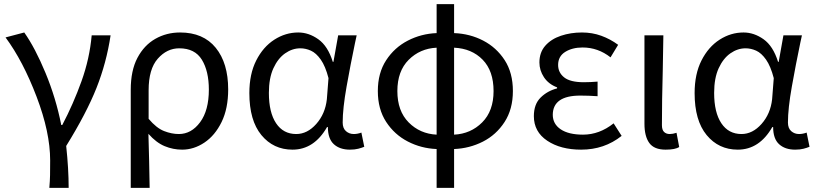

<svg xmlns="http://www.w3.org/2000/svg" viewBox="-20 -715 3973 934"><path d="M220 199Q223 164 223.5 137Q224 110 224 65Q224 -71 158 -244.5Q92 -418 7 -533L98 -557Q151 -482 201.5 -360Q252 -238 278 -107H283Q337 -210 376.5 -320Q416 -430 426 -543H518Q498 -410 449.5 -287.5Q401 -165 302 -5Q314 106 314 199Z M616 199V-278Q616 -372 648.5 -433.5Q681 -495 735.5 -526Q790 -557 856 -557Q969 -557 1029.5 -482.5Q1090 -408 1090 -280Q1090 -187 1058 -121.5Q1026 -56 974.5 -21.5Q923 13 866 13Q822 13 781 -4Q740 -21 702 -64Q704 8 705.5 68.5Q707 129 708 199ZM850 -63Q911 -63 953.5 -120.5Q996 -178 996 -279Q996 -369 962 -424.5Q928 -480 852 -480Q792 -480 747.5 -429.5Q703 -379 703 -276V-137Q741 -92 778 -77.5Q815 -63 850 -63Z M1403 13Q1310 13 1251.5 -58Q1193 -129 1193 -262Q1193 -355 1226.5 -421Q1260 -487 1314.5 -522Q1369 -557 1431 -557Q1482 -557 1528.5 -524Q1575 -491 1599 -414H1602L1625 -543H1715Q1711 -525 1707 -506Q1685 -401 1666 -294Q1647 -187 1647 -119Q1647 -91 1663 -77Q1679 -63 1701 -63Q1719 -63 1738 -70L1752 -1Q1740 4 1723 8.5Q1706 13 1682 13Q1633 13 1604 -13.5Q1575 -40 1575 -97H1571Q1508 13 1403 13ZM1421 -63Q1475 -63 1518.5 -112Q1562 -161 1570 -232L1578 -335Q1563 -393 1540.5 -425Q1518 -457 1492.5 -468.5Q1467 -480 1441 -480Q1402 -480 1367 -455.5Q1332 -431 1310 -383Q1288 -335 1288 -263Q1288 -168 1323 -115.5Q1358 -63 1421 -63Z M2189 -483V-60Q2270 -64 2325.5 -119.5Q2381 -175 2381 -272Q2381 -370 2328 -424.5Q2275 -479 2189 -483ZM2104 -60V-483Q2023 -479 1968 -424Q1913 -369 1913 -272Q1913 -175 1968 -119.5Q2023 -64 2104 -60ZM2189 -695V-554Q2266 -551 2330.5 -517.5Q2395 -484 2435 -422.5Q2475 -361 2475 -272Q2475 -184 2434.5 -121.5Q2394 -59 2329 -26Q2264 7 2189 10V199H2104V10Q2029 7 1964 -26.5Q1899 -60 1858.5 -122Q1818 -184 1818 -272Q1818 -360 1858.5 -422Q1899 -484 1964 -517.5Q2029 -551 2104 -554V-695Z M2807 13Q2707 13 2642 -30.5Q2577 -74 2577 -150Q2577 -208 2610 -240.5Q2643 -273 2690 -285V-290Q2648 -306 2626 -339.5Q2604 -373 2604 -411Q2604 -460 2632.5 -492.5Q2661 -525 2708.5 -541Q2756 -557 2811 -557Q2861 -557 2905 -541Q2949 -525 2987 -497L2950 -436Q2889 -484 2814 -484Q2764 -484 2729.5 -462.5Q2695 -441 2695 -399Q2695 -362 2724.5 -338.5Q2754 -315 2820 -315Q2852 -315 2887 -318V-247Q2844 -250 2803 -250Q2670 -250 2669 -157Q2669 -112 2707.5 -86Q2746 -60 2816 -60Q2896 -60 2965 -115L3004 -54Q2920 13 2807 13Z M3218 13Q3162 13 3138.5 -19.5Q3115 -52 3115 -113V-543H3207Q3206 -458 3204 -371Q3200 -227 3200 -106Q3200 -83 3210.5 -73Q3221 -63 3238 -63Q3253 -63 3271 -69L3284 0Q3265 13 3218 13Z M3569 13Q3476 13 3417.5 -58Q3359 -129 3359 -262Q3359 -355 3392.5 -421Q3426 -487 3480.5 -522Q3535 -557 3597 -557Q3648 -557 3694.5 -524Q3741 -491 3765 -414H3768L3791 -543H3881Q3877 -525 3873 -506Q3851 -401 3832 -294Q3813 -187 3813 -119Q3813 -91 3829 -77Q3845 -63 3867 -63Q3885 -63 3904 -70L3918 -1Q3906 4 3889 8.5Q3872 13 3848 13Q3799 13 3770 -13.5Q3741 -40 3741 -97H3737Q3674 13 3569 13ZM3587 -63Q3641 -63 3684.5 -112Q3728 -161 3736 -232L3744 -335Q3729 -393 3706.5 -425Q3684 -457 3658.5 -468.5Q3633 -480 3607 -480Q3568 -480 3533 -455.5Q3498 -431 3476 -383Q3454 -335 3454 -263Q3454 -168 3489 -115.5Q3524 -63 3587 -63Z"/></svg>

Font: Noto Sans CJK KR Regular (TTF)
Style: Regular
Weight: 400
Designer: Ryoko NISHIZUKA 西塚涼子 (kana & ideographs); Paul D. Hunt (Latin, Greek & Cyrillic); Wenlong ZHANG 张文龙 (bopomofo); Sandoll 
Foundry: Adobe Systems Incorporated
Version: Version 1.004;PS 1.004;hotconv 1.0.82;makeotf.lib2.5.63406